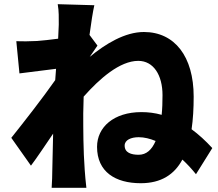

<svg xmlns="http://www.w3.org/2000/svg" viewBox="-20 -840 1040 918"><path d="M261 -722 258 -655C220 -650 184 -646 157 -644C115 -642 90 -642 58 -643L73 -489L248 -511L244 -457C184 -371 90 -251 34 -181L128 -48C156 -85 196 -145 234 -201L230 -25C230 -9 229 32 227 58H393C390 33 386 -10 385 -28C378 -124 378 -222 378 -298L380 -378C456 -464 553 -549 641 -549C714 -549 757 -481 757 -385C757 -352 756 -320 753 -291C721 -300 689 -304 656 -304C524 -304 444 -232 444 -138C444 -18 532 36 653 36C751 36 814 -6 852 -77C875 -56 897 -32 917 -7L995 -132C963 -167 930 -197 896 -222C903 -269 906 -322 906 -378C906 -570 815 -687 668 -687C577 -687 484 -630 409 -568L446 -622L408 -673C416 -733 424 -784 431 -815L256 -820C262 -786 261 -754 261 -722ZM724 -166C706 -124 680 -100 643 -100C607 -100 576 -110 576 -144C576 -171 607 -184 643 -184C670 -184 697 -177 724 -166Z"/></svg>

Font: Noto Sans CJK HK Black
Style: Regular
Weight: 900
Designer: Ryoko NISHIZUKA 西塚涼子 (kana, bopomofo & ideographs); Paul D. Hunt (Latin, Greek & Cyrillic); Sandoll Communications 산돌커뮤니
Foundry: Adobe
Version: Version 2.004;hotconv 1.0.118;makeotfexe 2.5.65603